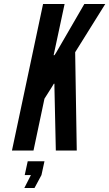

<svg xmlns="http://www.w3.org/2000/svg" viewBox="-20 -755 548 963"><path d="M304 -735 249 -478H253L261 -490L403 -735H508L357 -493L365 0H260L253 -320V-335H250L241 -320L203 -260L148 0H40L196 -735ZM188 123 153 188H102L135 123H104L119 54H203Z"/></svg>

Font: League Gothic Italic
Style: Regular
Weight: 400
Designer: Tyler Finck
Foundry: The League of Moveable Type
Version: Version 1.001;PS 001.001;hotconv 1.0.56;makeotf.lib2.0.21325